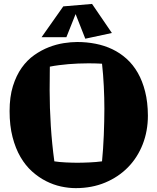

<svg xmlns="http://www.w3.org/2000/svg" viewBox="-20 -953 816 997"><path d="M509.8 -115.2Q512.7 -144.5 515.1 -179.7Q517.6 -214.8 519 -251.5Q520.5 -288.1 521.2 -323.5Q522 -358.9 522 -388.2Q522 -444.3 519 -505.1Q516.1 -565.9 509.8 -622.1Q502.4 -622.6 492.2 -623Q481.9 -623.5 470.9 -623.8Q460 -624 449.7 -624Q439.5 -624 432.1 -624Q410.2 -624 385.5 -623Q360.8 -622.1 335.4 -619.9Q310.1 -617.7 285.4 -614.5Q260.7 -611.3 238.8 -606.9Q238.8 -596.2 238.5 -579.3Q238.3 -562.5 238.3 -544.7Q238.3 -526.9 238 -510.5Q237.8 -494.1 237.8 -483.9Q237.8 -392.6 243.9 -298.3Q250 -204.1 262.2 -115.2Q274.4 -113.3 289.8 -111.8Q305.2 -110.4 321.3 -109.6Q337.4 -108.9 353 -108.4Q368.7 -107.9 380.9 -107.9Q394.5 -107.9 411.1 -108.4Q427.7 -108.9 444.8 -109.6Q461.9 -110.4 478.8 -111.8Q495.6 -113.3 509.8 -115.2ZM748 -353Q748 -272.9 721.2 -204.1Q694.3 -135.3 645 -84.7Q595.7 -34.2 526.6 -5.1Q457.5 23.9 373 23.9Q336.4 23.9 296.9 15.4Q257.3 6.8 219.2 -12.5Q181.2 -31.7 146.7 -62.5Q112.3 -93.3 86.4 -137.7Q60.5 -182.1 45.2 -241.2Q29.8 -300.3 29.8 -376Q29.8 -450.2 47.1 -505.9Q64.5 -561.5 92.8 -601.3Q121.1 -641.1 158 -667Q194.8 -692.9 233.9 -708Q272.9 -723.1 311 -729Q349.1 -734.9 380.9 -734.9Q430.2 -734.9 476.3 -725.8Q522.5 -716.8 563 -697.5Q603.5 -678.2 637.2 -647.9Q670.9 -617.7 695.3 -575.2Q719.7 -532.7 733.6 -477.5Q747.6 -422.4 748 -353ZM561 -781.7 422.9 -752 372.6 -879.9 324.7 -759.8H195.8L308.6 -919.9L458 -932.6Z"/></svg>

Font: Galindo
Style: Regular
Weight: 400
Version: Version 1.000